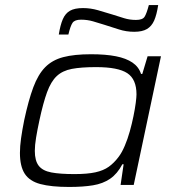

<svg xmlns="http://www.w3.org/2000/svg" viewBox="-20 -733 691 761"><path d="M254 8Q183 8 140 -3.5Q97 -15 78 -44.5Q59 -74 59 -127Q59 -153 63.5 -185Q68 -217 76 -257Q93 -336 112 -387Q131 -438 159 -466.5Q187 -495 230.5 -506.5Q274 -518 341 -518Q399 -518 439.5 -510Q480 -502 505 -485Q530 -468 539 -440H544L565 -510H618L510 0H458L470 -82H465Q445 -44 416.5 -24.5Q388 -5 348.5 1.5Q309 8 254 8ZM275 -43Q326 -43 358 -50Q390 -57 411 -72Q432 -87 450 -111Q463 -128 474.5 -155Q486 -182 494.5 -212.5Q503 -243 509 -272.5Q515 -302 518 -325Q521 -348 521 -359Q521 -419 484.5 -443Q448 -467 361 -467Q302 -467 265 -460Q228 -453 205 -431.5Q182 -410 166.5 -367.5Q151 -325 136 -255Q128 -218 123 -187.5Q118 -157 118 -135Q118 -96 133.5 -76Q149 -56 183.5 -49.5Q218 -43 275 -43ZM213 -596Q219 -634 229 -657Q239 -680 257.5 -690.5Q276 -701 309 -701Q339 -701 368.5 -692.5Q398 -684 427 -675Q449 -668 471.5 -661Q494 -654 519 -654Q545 -654 553 -666.5Q561 -679 570 -713H607Q601 -674 591 -651.5Q581 -629 562.5 -618Q544 -607 512 -607Q480 -607 451 -616.5Q422 -626 393 -635Q371 -642 348.5 -648.5Q326 -655 301 -655Q276 -655 267.5 -642.5Q259 -630 251 -596Z"/></svg>

Font: Saira Expanded Light
Style: Italic
Weight: 300
Width: 7
Italic angle: -12°
Designer: Hector Gatti with collaboration of the Omnibus-Type team
Foundry: Omnibus-Type
Version: Version 1.101